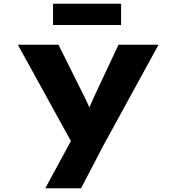

<svg xmlns="http://www.w3.org/2000/svg" viewBox="-20 -771 939 1021"><path d="M221 230 384 -71 373 8 75 -533H291L425 -264Q437 -241 450.5 -210.5Q464 -180 476 -146L429 -143Q441 -168 455 -199.5Q469 -231 481 -258L610 -533H823L529 4L411 230ZM262 -638V-751H624V-638Z"/></svg>

Font: Lexend Peta ExtraBold
Style: Regular
Weight: 800
Version: Version 1.007